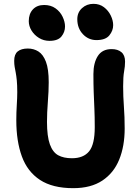

<svg xmlns="http://www.w3.org/2000/svg" viewBox="-20 -968 724 1001"><path d="M362 13Q254 13 188.5 -30Q123 -73 94 -152.5Q65 -232 65 -341Q65 -382 67.5 -420.5Q70 -459 70 -487Q70 -525 67.5 -549.5Q65 -574 62 -589.5Q59 -605 56.5 -619Q54 -633 54 -651Q54 -685 72.5 -700Q91 -715 125 -715Q156 -715 180.5 -699.5Q205 -684 219.5 -646Q234 -608 234 -539Q234 -494 229.5 -437Q225 -380 225 -333Q225 -257 240 -215.5Q255 -174 283.5 -158.5Q312 -143 355 -143Q415 -143 444.5 -179Q474 -215 474 -305Q474 -360 472 -403Q470 -446 468.5 -488Q467 -530 467 -582Q467 -640 490 -676Q513 -712 562 -712Q594 -712 613 -696Q632 -680 632 -647Q632 -622 627 -595.5Q622 -569 622 -518Q622 -465 626 -412Q630 -359 630 -298Q630 -206 601.5 -136Q573 -66 513.5 -26.5Q454 13 362 13ZM483 -759Q441 -759 412 -790Q383 -821 383 -868Q383 -903 407.5 -925.5Q432 -948 467 -948Q499 -948 522 -930.5Q545 -913 557.5 -887Q570 -861 570 -837Q570 -808 550 -783.5Q530 -759 483 -759ZM238 -755Q208 -755 183.5 -770Q159 -785 144.5 -808.5Q130 -832 130 -858Q130 -896 151.5 -919Q173 -942 210 -942Q245 -942 269.5 -924.5Q294 -907 306.5 -880.5Q319 -854 319 -830Q319 -801 300.5 -778Q282 -755 238 -755Z"/></svg>

Font: Shantell Sans Normal
Style: Bold
Weight: 700
Designer: Stephen Nixon, Anya Danilova, Shantell Martin
Foundry: Arrow Type
Version: Version 1.009;[a7da0bfa3]